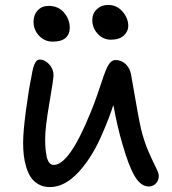

<svg xmlns="http://www.w3.org/2000/svg" viewBox="-20 -743 694 774"><path d="M426.8 -583Q396 -583 374 -606.7Q352.1 -630.4 352.1 -662.1Q352.1 -688.5 370.4 -705.8Q388.7 -723.1 416 -723.1Q451.2 -723.1 474.1 -696.3Q497.1 -669.4 497.1 -638.2Q497.1 -616.7 479.2 -599.9Q461.4 -583 426.8 -583ZM192.9 -575.2Q159.7 -575.2 137.5 -598.9Q115.2 -622.6 115.2 -655.8Q115.2 -683.1 132.1 -701.2Q148.9 -719.2 175.8 -719.2Q215.3 -719.2 238.3 -692.1Q261.2 -665 261.2 -630.9Q261.2 -605 244.4 -590.1Q227.5 -575.2 192.9 -575.2ZM181.2 11.2Q155.3 11.2 135.7 0.2Q116.2 -10.7 104.7 -27.8Q93.3 -44.9 85.9 -69.1Q78.6 -93.3 75.9 -116.7Q73.2 -140.1 73.2 -167Q73.2 -212.4 84.7 -298.6Q96.2 -384.8 106 -430.2Q110.4 -456.5 114 -470.2Q117.7 -483.9 124 -493.4Q130.4 -502.9 140.1 -502.9Q160.6 -502.9 178.2 -483.9Q195.8 -464.8 195.8 -439.9Q195.8 -424.8 179 -327.1Q162.1 -229.5 162.1 -185.1Q162.1 -162.6 163.3 -146Q164.6 -129.4 168 -112.8Q171.4 -96.2 178.5 -87.2Q185.5 -78.1 196.8 -78.1Q259.8 -78.1 346.2 -292Q358.9 -322.3 371.3 -358.2Q383.8 -394 391.1 -416.7Q398.4 -439.5 407 -460.4Q415.5 -481.4 424.8 -491.2Q434.1 -501 445.8 -501Q469.2 -501 486.8 -484.4Q504.4 -467.8 508.8 -439.9Q539.1 -262.2 548.8 -222.2Q561 -172.4 579.3 -130.6Q597.7 -88.9 608.9 -66.9Q620.1 -44.9 620.1 -34.2Q620.1 -15.6 608.4 -3.4Q596.7 8.8 580.1 8.8Q547.4 8.8 522.7 -33.4Q498 -75.7 474.1 -160.2Q452.1 -234.4 437 -319.8Q419.9 -266.6 395 -210Q355 -113.3 298.3 -51Q241.7 11.2 181.2 11.2Z"/></svg>

Font: Shantell Sans Normal
Style: Regular
Weight: 400
Designer: Stephen Nixon, Anya Danilova, Shantell Martin
Foundry: Arrow Type
Version: Version 1.006;[559af2be0]